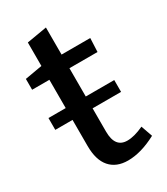

<svg xmlns="http://www.w3.org/2000/svg" viewBox="-171 -742 721 829"><g transform="rotate(-30 190.0 -327.5)"><path d="M360 -31Q283 10 218 10Q160 10 128.5 -26Q97 -62 97 -132V-262H11V-321H97V-462H11V-516L97 -531V-648L197 -665V-530H340L337 -462H197V-321H339V-262H197V-146Q197 -66 258 -66Q293 -66 340 -88Z"/></g></svg>

Font: Bitter Pro Medium
Style: Regular
Weight: 500
Designer: Sol Matas, and Bitter project Authors
Foundry: Sol Matas
Version: Version 1.010